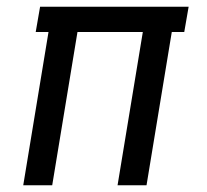

<svg xmlns="http://www.w3.org/2000/svg" viewBox="-20 -550 616 570"><path d="M49 0H135L210 -455H404L329 0H415L490 -455H527L540 -530H99L86 -455H124Z"/></svg>

Font: Iosevka Sparkle Oblique
Style: Regular
Weight: 400
Italic angle: -9°
Designer: Belleve Invis
Foundry: Belleve Invis
Version: Version 4.5.0; ttfautohint (v1.8.3)